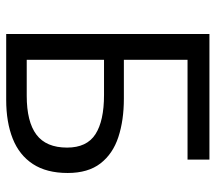

<svg xmlns="http://www.w3.org/2000/svg" viewBox="-58 -638 696 620"><g transform="rotate(90 290.0 -328.0)"><path d="M89.7 0V-656.3H495.3V-585.6H173.2V-380H298.5Q368.4 -380 422.6 -362.2Q476.8 -344.4 507.7 -304.4Q538.6 -264.4 538.6 -198.6Q538.6 -130.5 509.8 -86.4Q481 -42.3 427.8 -21.1Q374.6 0 302.5 0ZM173.2 -66.3H289Q373.2 -66.3 414.9 -97.7Q456.6 -129.2 456.6 -196.6Q456.6 -260.3 413.5 -288.1Q370.5 -315.9 286.5 -315.9H173.2Z"/></g></svg>

Font: Source Sans 3 VF
Style: Regular
Weight: 200
Designer: Paul D. Hunt
Foundry: Adobe
Version: Version 3.046;hotconv 1.0.118;makeotfexe 2.5.65603